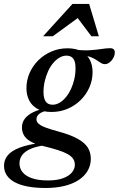

<svg xmlns="http://www.w3.org/2000/svg" viewBox="-82 -700 606 980"><path d="M454 -372.5Q443.5 -372.5 435 -377.5Q426.5 -382.5 416.5 -389.5Q406.5 -396.5 392.8 -403.5Q379 -410.5 358.5 -415Q338 -419.5 308.5 -418.5L301 -446.5Q345.5 -441.5 378.5 -443.8Q411.5 -446 436.2 -450Q461 -454 480.5 -454Q492 -454 498 -448.5Q504 -443 504 -432Q504 -421 499.5 -410.5Q495 -400 487.8 -391.5Q480.5 -383 471.8 -377.8Q463 -372.5 454 -372.5ZM186.5 -165.5Q204.5 -165.5 221.8 -175.5Q239 -185.5 254 -203.5Q269 -221.5 280 -245Q291 -268.5 297.2 -295.8Q303.5 -323 303.5 -352.5Q303.5 -386 291.8 -401Q280 -416 257.5 -416Q239 -416 221.8 -406Q204.5 -396 189.5 -378.2Q174.5 -360.5 163.8 -337Q153 -313.5 146.5 -286Q140 -258.5 140 -229.5Q140.5 -196 152 -180.8Q163.5 -165.5 186.5 -165.5ZM262.5 -453.5Q305.5 -453.5 333.8 -438Q362 -422.5 376.2 -395.2Q390.5 -368 390.5 -332Q390.5 -290.5 374.2 -253.8Q358 -217 329.2 -188.8Q300.5 -160.5 262.5 -144.5Q224.5 -128.5 181 -128.5Q138.5 -128.5 110 -144Q81.5 -159.5 67.2 -187Q53 -214.5 53 -250Q53 -291 69.2 -327.8Q85.5 -364.5 114.2 -392.8Q143 -421 181 -437.2Q219 -453.5 262.5 -453.5ZM151 259.5Q98 259.5 58.2 251.8Q18.5 244 -8.2 229.2Q-35 214.5 -48.2 193.5Q-61.5 172.5 -61.5 146Q-61.5 115.5 -42.2 92.5Q-23 69.5 18.8 53.5Q60.5 37.5 128.5 29L166.5 23.5L179 39.5Q140 41 110 48.2Q80 55.5 59.2 67.5Q38.5 79.5 28 96.2Q17.5 113 17.5 134Q17.5 159.5 33.2 179Q49 198.5 81.2 209.8Q113.5 221 163 221Q209 221 239.5 209.8Q270 198.5 285 180.2Q300 162 300 141Q300 123.5 291 110.2Q282 97 262.8 86.2Q243.5 75.5 212.8 65.8Q182 56 138.5 45.5Q94 35 70.5 20Q47 5 38.5 -12.8Q30 -30.5 30 -49.5Q30 -75 45 -94.5Q60 -114 88.5 -127.8Q117 -141.5 156 -148.5L173 -137Q137 -133 120.5 -120.5Q104 -108 104 -91.5Q104 -83.5 108.2 -76.2Q112.5 -69 123.8 -61.8Q135 -54.5 156.8 -46.8Q178.5 -39 213.5 -29.5Q278.5 -12 315.2 8.8Q352 29.5 366.8 54.5Q381.5 79.5 381.5 110.5Q381.5 143 366.2 170.2Q351 197.5 321.5 217.5Q292 237.5 249 248.5Q206 259.5 151 259.5ZM138 -515 288 -680H373L422.5 -515H384.5L306.5 -618.5H329.5L187.5 -515Z"/></svg>

Font: Newsreader 16pt Medium
Style: Italic
Weight: 500
Italic angle: -17°
Designer: Hugues Gentile
Foundry: Production Type
Version: Version 1.003